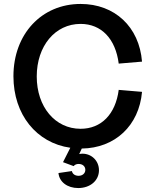

<svg xmlns="http://www.w3.org/2000/svg" viewBox="-20 -736 797 972"><path d="M376 216C437 216 481 178 481 126C481 78 444 42 397 42C391 42 386 43 381 44L394 16C562 14 684 -100 699 -271L581 -281C565 -158 493 -84 388 -84C259 -84 166 -195 166 -349C166 -503 259 -615 388 -615C493 -615 565 -540 581 -414L699 -424C685 -600 561 -716 388 -716C190 -716 48 -563 48 -350C48 -156 165 -12 336 12L299 85L353 105C358 98 367 94 378 94C398 94 412 106 412 124C412 141 398 154 378 154C360 154 347 145 344 130L276 140C280 185 321 216 376 216Z"/></svg>

Font: Uncut Sans Semibold
Style: Regular
Weight: 600
Designer: Kasper Nordkvist
Foundry: UNCUT.wtf
Version: Version 1.304;Glyphs 3.2 (3246)